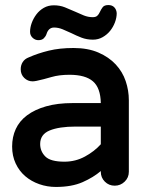

<svg xmlns="http://www.w3.org/2000/svg" viewBox="-20 -720 595 760"><path d="M28 -140Q28 -178 42.5 -209.5Q57 -241 87 -263.5Q117 -286 162 -299Q207 -312 268 -312H379Q378 -372 348 -398Q318 -424 255 -424Q214 -424 183.5 -415Q153 -406 125 -400Q115 -398 109 -398Q90 -398 76 -411.5Q62 -425 62 -446Q62 -462 70 -474.5Q78 -487 94 -493Q130 -509 173 -519.5Q216 -530 271 -530Q328 -530 369.5 -512Q411 -494 438 -465Q465 -436 477.5 -399Q490 -362 490 -323V-40Q490 -17 473.5 -1Q457 15 434 15Q411 15 395 -1Q379 -17 379 -40V-43Q350 -18 307 1Q264 20 201 20Q167 20 135.5 9Q104 -2 80 -22.5Q56 -43 42 -73Q28 -103 28 -140ZM193 -699Q217 -699 237 -691Q257 -683 277 -674Q294 -666 311.5 -659Q329 -652 347 -652Q359 -652 365 -657.5Q371 -663 375 -672Q380 -683 386.5 -691.5Q393 -700 409 -700Q424 -700 432.5 -691Q441 -682 442 -668Q442 -650 435 -631.5Q428 -613 416 -598Q404 -583 386.5 -573Q369 -563 348 -563Q323 -563 302.5 -571Q282 -579 262 -589Q245 -597 228 -604Q211 -611 194 -611Q172 -611 164 -585Q161 -576 153.5 -568.5Q146 -561 132 -561Q119 -561 109 -570.5Q99 -580 99 -594Q99 -611 105.5 -629Q112 -647 124 -663Q136 -679 153.5 -689Q171 -699 193 -699ZM139 -150Q139 -121 159.5 -100.5Q180 -80 235 -80Q279 -80 316.5 -100.5Q354 -121 379 -149V-219H280Q214 -219 176.5 -203.5Q139 -188 139 -150Z"/></svg>

Font: Varela Round Precious
Style: Medium
Weight: 500
Designer: Joe Prince
Foundry: Joe Prince
Version: Version 1.000